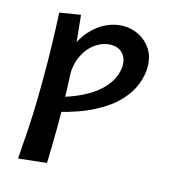

<svg xmlns="http://www.w3.org/2000/svg" viewBox="-113 -549 831 942"><g transform="rotate(15 302.5 -78.0)"><path d="M66 303Q72 227 76.5 154Q81 81 82.5 9Q84 -63 84 -135.5Q84 -208 82 -284Q80 -360 76 -441L182 -458Q194 -351 201 -257Q208 -163 210.5 -74.5Q213 14 212.5 102.5Q212 191 209 287ZM185 34 164 -36Q241 -56 294.5 -83Q348 -110 381 -142Q414 -174 429 -207.5Q444 -241 444 -273Q444 -308 422.5 -331Q401 -354 365 -354Q324 -354 287.5 -329.5Q251 -305 228.5 -260.5Q206 -216 206 -156L145 -126Q150 -215 174.5 -278Q199 -341 235.5 -381Q272 -421 314 -440Q356 -459 398 -459Q442 -459 480 -439Q518 -419 541 -382.5Q564 -346 564 -295Q564 -253 546.5 -206.5Q529 -160 487 -115Q445 -70 371.5 -31.5Q298 7 185 34Z"/></g></svg>

Font: Marhey Light
Style: Regular
Weight: 400
Version: Version 1.000